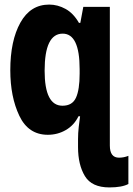

<svg xmlns="http://www.w3.org/2000/svg" viewBox="-20 -579 581 839"><path d="M541 225V102Q521 110 500 110Q460 110 460 57V-549H344L331 -479H325Q301 -521 266.5 -540Q232 -559 195 -559Q113 -559 69 -480Q25 -401 25 -272Q25 -156 64.5 -73Q104 10 189 10Q232 10 268 -11Q304 -32 323 -71H330Q327 -51 324 -24Q321 3 321 29V64Q321 141 351 190.5Q381 240 458 240Q513 240 541 225ZM175 -270Q175 -432 254 -432Q328 -432 328 -277V-257Q328 -187 312 -152Q296 -117 253 -117Q175 -117 175 -270Z"/></svg>

Font: Noto Sans Mono UI Condensed ExtraBold
Style: Regular
Weight: 800
Width: 3
Designer: Monotype Design team
Foundry: Monotype Imaging Inc.
Version: 1.000